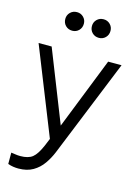

<svg xmlns="http://www.w3.org/2000/svg" viewBox="-144 -852 824 1149"><g transform="rotate(15 268.0 -277.5)"><path d="M88 220Q141 220 178 198.5Q215 177 239.5 142Q264 107 280 68L525 -537H442L267 -94L92 -537H11L225 0L206 46Q181 104 155 124.5Q129 145 80 145Q64 145 48.5 142.5Q33 140 23 139V209Q39 215 55.5 217.5Q72 220 88 220ZM186 -660Q210 -660 226.5 -676.5Q243 -693 243 -718Q243 -742 226.5 -758.5Q210 -775 186 -775Q161 -775 144.5 -758.5Q128 -742 128 -718Q128 -693 144.5 -676.5Q161 -660 186 -660ZM351 -660Q375 -660 391.5 -676.5Q408 -693 408 -718Q408 -742 391.5 -758.5Q375 -775 351 -775Q326 -775 309.5 -758.5Q293 -742 293 -718Q293 -693 309.5 -676.5Q326 -660 351 -660Z"/></g></svg>

Font: Plus Jakarta Sans
Style: Regular
Weight: 400
Designer: Gumpita Rahayu
Foundry: Tokotype
Version: Version 2.004; ttfautohint (v1.8.3)